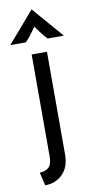

<svg xmlns="http://www.w3.org/2000/svg" viewBox="-122 -670 452 927"><g transform="rotate(-10 104.0 -207.0)"><path d="M21.5 216.7Q21.5 216.7 6.2 152.1Q31.9 152.1 49.3 137.5Q66.7 122.9 66.7 84.7Q66.7 84.7 66.7 -416.7Q66.7 -416.7 141.7 -416.7Q141.7 -416.7 141.7 86.1Q141.7 148.6 107.3 182.6Q72.9 216.7 21.5 216.7ZM-27.1 -479.2 104.2 -631.2 235.4 -479.2H156.2Q141.7 -493.8 129.9 -509.4Q118.1 -525 102.8 -546.5Q87.5 -525 75.7 -509.4Q63.9 -493.8 49.3 -479.2Z"/></g></svg>

Font: co2trust
Style: Regular
Weight: 400
Designer: Kristian Moeller
Foundry: Dicotype
Version: Version 1.000